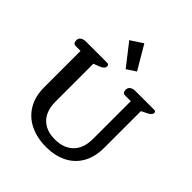

<svg xmlns="http://www.w3.org/2000/svg" viewBox="-258 -1140 1324 1324"><g transform="rotate(45 403.5 -478.5)"><path d="M294 -913 383 -971 485 -798 418 -754ZM109 -268V-623H61Q49 -623 42.5 -631Q36 -639 36 -653Q36 -674 51 -684.5Q66 -695 91 -695H297Q307 -695 310.5 -690.5Q314 -686 314 -678Q314 -665 305 -656Q296 -647 276 -639L234 -623V-255Q234 -163 282 -114.5Q330 -66 415 -66Q501 -66 550 -115Q599 -164 599 -255V-623H543Q531 -623 524.5 -631Q518 -639 518 -653Q518 -674 533 -684.5Q548 -695 573 -695H755Q764 -695 767.5 -691.5Q771 -688 771 -679Q771 -660 736 -643L697 -624V-268Q697 -176 660.5 -113Q624 -50 559 -18Q494 14 409 14Q322 14 254 -18.5Q186 -51 147.5 -114.5Q109 -178 109 -268Z"/></g></svg>

Font: Maitree SemiBold
Style: Regular
Weight: 600
Designer: CadsonDemak Team
Foundry: CadsonDemak
Version: Version 1.001